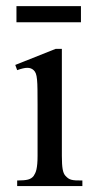

<svg xmlns="http://www.w3.org/2000/svg" viewBox="-20 -624 318 644"><path d="M37.6 0V-18.6Q62 -18.6 74 -21.7Q85.9 -24.9 92.8 -33.7Q95.7 -38.1 98.1 -43.2Q100.6 -48.3 102.3 -55.9Q104 -63.5 105 -74.5Q106 -85.4 106 -101.1V-273.4Q106 -303.2 105.7 -323.5Q105.5 -343.8 104.2 -356.9Q103 -370.1 100.3 -377.2Q97.7 -384.3 92.8 -388.7Q84.5 -396.5 71.8 -396.5Q64.9 -396.5 56.6 -394.5Q48.3 -392.6 37.6 -388.7L31.2 -406.2L166.5 -460H187.5V-101.1Q187.5 -71.3 190.2 -56.4Q192.9 -41.5 199.2 -34.7Q204.1 -29.3 208.5 -26.1Q212.9 -22.9 219 -21.2Q225.1 -19.5 233.9 -19Q242.7 -18.6 256.3 -18.6V0ZM35.2 -549.3V-603.5H251.5V-549.3Z"/></svg>

Font: Tai Heritage Pro
Style: Regular
Weight: 400
Designer: Faah Baccam, Walt Agee, Victor Gaultney, Annie Olsen
Foundry: SIL International
Version: Version 2.600